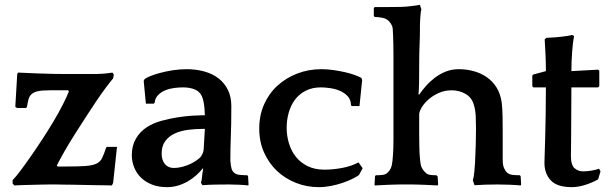

<svg xmlns="http://www.w3.org/2000/svg" viewBox="-20 -760 2513 791"><path d="M43 -320 51 -455 54 -461Q96 -459 135 -457.5Q174 -456 205.5 -455.5Q237 -455 259.5 -455Q282 -455 291 -455H376Q385 -455 405.5 -456.5Q426 -458 443 -461L449 -453L446 -437Q435 -424 416.5 -399.5Q398 -375 376.5 -343Q355 -311 331.5 -274.5Q308 -238 285.5 -202.5Q263 -167 244.5 -134.5Q226 -102 214 -78L218 -74H249Q301 -74 330.5 -76Q360 -78 376.5 -85.5Q393 -93 400.5 -108.5Q408 -124 417 -151L420 -155H462L446 -6L441 4Q438 4 422 3.5Q406 3 382.5 3Q359 3 331.5 2Q304 1 279.5 1Q255 1 237 0.5Q219 0 213 0H181Q170 0 151.5 0.5Q133 1 112 1.5Q91 2 71 2.5Q51 3 39 4L32 -4V-18Q45 -31 64.5 -57Q84 -83 107 -116Q130 -149 154.5 -186.5Q179 -224 200.5 -260Q222 -296 238.5 -328.5Q255 -361 264 -384L260 -388H185Q155 -388 137.5 -384.5Q120 -381 110.5 -372.5Q101 -364 97.5 -351Q94 -338 91 -319L87 -315H50Z M808 -7Q811 -16 812.5 -33Q814 -50 817 -64L816 -67Q804 -52 788.5 -38Q773 -24 754 -13Q735 -2 713.5 4.5Q692 11 668 11Q632 11 605 0Q578 -11 560 -29Q542 -47 532.5 -71Q523 -95 523 -121Q523 -160 540 -189Q557 -218 585 -236Q611 -253 646 -262.5Q681 -272 714 -277Q747 -282 774 -283.5Q801 -285 810 -285H824Q823 -316 820 -333.5Q817 -351 812 -363Q803 -383 782.5 -391.5Q762 -400 734 -400Q717 -400 697.5 -397.5Q678 -395 661 -388Q644 -381 631.5 -368.5Q619 -356 617 -336L613 -333H581L572 -427L575 -433Q581 -439 598 -446Q615 -453 639 -459.5Q663 -466 691.5 -470.5Q720 -475 749 -475Q788 -475 822 -465.5Q856 -456 880.5 -437Q905 -418 919 -389.5Q933 -361 933 -323Q933 -282 932.5 -253Q932 -224 931 -199Q930 -174 929.5 -150.5Q929 -127 929 -98Q931 -75 934 -65Q937 -55 944 -49Q952 -41 968.5 -39.5Q985 -38 999 -38L1002 -34L1004 0L1003 4Q986 2 964 1Q942 0 923 0Q895 0 867 0.5Q839 1 814 3ZM808 -115Q811 -120 814.5 -127Q818 -134 819 -144L824 -229H815Q784 -229 754 -225Q724 -221 700 -210Q676 -199 661 -179Q646 -159 646 -127Q646 -100 659.5 -84Q673 -68 696 -68Q713 -68 730.5 -72.5Q748 -77 763 -84Q778 -91 790 -99.5Q802 -108 808 -115Z M1430 -323 1426 -326Q1426 -349 1412.5 -363.5Q1399 -378 1380 -386Q1361 -394 1339.5 -397Q1318 -400 1302 -400Q1266 -400 1239 -386Q1212 -372 1195 -349Q1178 -326 1169.5 -296Q1161 -266 1161 -234Q1161 -200 1170.5 -169Q1180 -138 1199 -114Q1218 -90 1247.5 -75.5Q1277 -61 1317 -61Q1351 -61 1389 -68Q1427 -75 1457 -91L1474 -67L1459 -39Q1448 -31 1430.5 -22.5Q1413 -14 1391 -6.5Q1369 1 1343.5 6Q1318 11 1293 11Q1244 11 1199.5 -6.5Q1155 -24 1121.5 -55.5Q1088 -87 1068 -131.5Q1048 -176 1048 -230Q1048 -285 1068 -330Q1088 -375 1123 -407Q1158 -439 1204.5 -457Q1251 -475 1304 -475Q1328 -475 1352.5 -471.5Q1377 -468 1399.5 -463Q1422 -458 1440 -451.5Q1458 -445 1469 -439L1472 -430L1461 -323Z M1928 -17Q1932 -30 1934 -51Q1936 -72 1937 -88Q1939 -126 1940 -164Q1941 -202 1941 -228Q1941 -251 1940 -278Q1939 -305 1933 -325Q1925 -357 1899 -372.5Q1873 -388 1841 -388Q1812 -388 1787.5 -377Q1763 -366 1745 -350Q1727 -334 1717 -317Q1707 -300 1707 -288Q1707 -237 1707 -207.5Q1707 -178 1707.5 -159Q1708 -140 1708.5 -127.5Q1709 -115 1711 -98Q1713 -77 1719 -66.5Q1725 -56 1733 -49Q1741 -41 1752 -39.5Q1763 -38 1778 -38L1783 -33L1785 0L1783 4Q1776 4 1762 3Q1748 2 1732 1.5Q1716 1 1702 0.5Q1688 0 1681 0H1627Q1620 0 1605.5 0.5Q1591 1 1575.5 1.5Q1560 2 1545.5 3Q1531 4 1524 4L1523 0L1525 -34L1528 -38Q1544 -38 1556.5 -39.5Q1569 -41 1577 -49Q1585 -56 1590 -67Q1595 -78 1597 -98Q1598 -110 1599 -122Q1600 -134 1600.5 -150.5Q1601 -167 1601 -189.5Q1601 -212 1601 -244V-464Q1601 -503 1601 -530Q1601 -557 1600.5 -576.5Q1600 -596 1599.5 -611.5Q1599 -627 1598 -642Q1597 -652 1591.5 -660.5Q1586 -669 1583 -672Q1573 -683 1556.5 -686.5Q1540 -690 1524 -690L1520 -694V-727L1524 -731H1580Q1603 -731 1629 -731.5Q1655 -732 1675 -735L1710 -740L1716 -721Q1714 -716 1713 -704.5Q1712 -693 1711 -679.5Q1710 -666 1710 -653.5Q1710 -641 1710 -634Q1710 -608 1708.5 -574Q1707 -540 1707 -495Q1707 -453 1706.5 -420Q1706 -387 1704 -372L1707 -370Q1719 -388 1735.5 -406.5Q1752 -425 1772.5 -440.5Q1793 -456 1817.5 -465.5Q1842 -475 1870 -475Q1901 -475 1931 -467Q1961 -459 1985.5 -442Q2010 -425 2026 -399Q2042 -373 2047 -337Q2050 -311 2050.5 -277.5Q2051 -244 2051 -223V-102Q2051 -79 2057 -66.5Q2063 -54 2069 -49Q2078 -41 2092 -39.5Q2106 -38 2122 -38L2125 -34L2127 0L2125 4Q2104 2 2079 1Q2054 0 2029 0Q1978 0 1935 3Z M2444 -400H2334Q2334 -342 2333.5 -292.5Q2333 -243 2333 -206.5Q2333 -170 2332.5 -147Q2332 -124 2332 -119Q2332 -80 2347 -67Q2362 -54 2382 -54Q2397 -54 2416 -57Q2435 -60 2448 -65L2454 -54L2444 -21Q2417 -6 2388.5 2.5Q2360 11 2336 11Q2275 11 2249 -17Q2223 -45 2223 -89Q2223 -98 2224 -124.5Q2225 -151 2226 -191.5Q2227 -232 2228 -285Q2229 -338 2229 -400H2177L2173 -405V-449L2177 -453L2229 -467Q2229 -499 2227.5 -532.5Q2226 -566 2224 -598L2231 -604L2245 -605Q2252 -605 2264.5 -606Q2277 -607 2291 -608.5Q2305 -610 2317.5 -612Q2330 -614 2336 -616L2345 -612Q2340 -587 2337 -545.5Q2334 -504 2334 -467L2444 -473L2449 -469V-405Z"/></svg>

Font: QuattrocentoBold
Style: Bold
Weight: 700
Designer: Pablo Impallari
Foundry: Pablo Impallari, Igino Marini, Branda Gallo
Version: Version 2.000